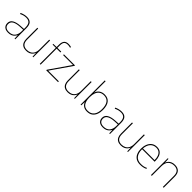

<svg xmlns="http://www.w3.org/2000/svg" viewBox="454 -2507 4258 4258"><g transform="rotate(45 2583.5 -377.5)"><path d="M264 -537Q346 -537 387 -492.5Q428 -448 428 -350V0H406L402 -103H400Q386 -73 361.5 -47Q337 -21 299.5 -5.5Q262 10 208 10Q155 10 119.5 -7.5Q84 -25 66 -56Q48 -87 48 -129Q48 -208 114.5 -247.5Q181 -287 299 -294L402 -300V-343Q402 -433 368 -472.5Q334 -512 264 -512Q224 -512 186.5 -503Q149 -494 106 -472L97 -498Q137 -516 178.5 -526.5Q220 -537 264 -537ZM301 -270Q199 -265 137.5 -232Q76 -199 76 -129Q76 -76 110 -45.5Q144 -15 208 -15Q308 -15 354.5 -72Q401 -129 402 -220V-275Z M992 -528V0H971L967 -111H965Q954 -81 930 -53Q906 -25 867.5 -7.5Q829 10 773 10Q714 10 674 -12Q634 -34 613.5 -77Q593 -120 593 -182V-528H619V-186Q619 -98 659 -56.5Q699 -15 773 -15Q831 -15 874 -38Q917 -61 941.5 -107.5Q966 -154 966 -226V-528Z M1342 -503H1223V0H1197V-503H1095V-525L1197 -528V-603Q1197 -681 1230.5 -723Q1264 -765 1341 -765Q1366 -765 1385 -761.5Q1404 -758 1423 -753L1419 -727Q1401 -734 1380.5 -737Q1360 -740 1341 -740Q1277 -740 1250 -708.5Q1223 -677 1223 -603V-528H1342Z M1770 0H1399V-17L1735 -503H1426V-528H1773V-513L1435 -25H1770Z M2295 -528V0H2274L2270 -111H2268Q2257 -81 2233 -53Q2209 -25 2170.5 -7.5Q2132 10 2076 10Q2017 10 1977 -12Q1937 -34 1916.5 -77Q1896 -120 1896 -182V-528H1922V-186Q1922 -98 1962 -56.5Q2002 -15 2076 -15Q2134 -15 2177 -38Q2220 -61 2244.5 -107.5Q2269 -154 2269 -226V-528Z M2502 -525Q2502 -501 2501.5 -466Q2501 -431 2500 -406H2502Q2519 -464 2570.5 -501.5Q2622 -539 2698 -539Q2803 -539 2857 -469.5Q2911 -400 2911 -266Q2911 -190 2887.5 -127.5Q2864 -65 2813.5 -27.5Q2763 10 2682 10Q2611 10 2566.5 -22.5Q2522 -55 2504 -104H2502L2498 0H2476V-760H2502ZM2698 -514Q2632 -514 2588.5 -483.5Q2545 -453 2523.5 -397Q2502 -341 2502 -263V-253Q2502 -137 2546.5 -76Q2591 -15 2682 -15Q2781 -15 2832.5 -80.5Q2884 -146 2884 -266Q2884 -389 2837.5 -451.5Q2791 -514 2698 -514Z M3234 -537Q3316 -537 3357 -492.5Q3398 -448 3398 -350V0H3376L3372 -103H3370Q3356 -73 3331.5 -47Q3307 -21 3269.5 -5.5Q3232 10 3178 10Q3125 10 3089.5 -7.5Q3054 -25 3036 -56Q3018 -87 3018 -129Q3018 -208 3084.5 -247.5Q3151 -287 3269 -294L3372 -300V-343Q3372 -433 3338 -472.5Q3304 -512 3234 -512Q3194 -512 3156.5 -503Q3119 -494 3076 -472L3067 -498Q3107 -516 3148.5 -526.5Q3190 -537 3234 -537ZM3271 -270Q3169 -265 3107.5 -232Q3046 -199 3046 -129Q3046 -76 3080 -45.5Q3114 -15 3178 -15Q3278 -15 3324.5 -72Q3371 -129 3372 -220V-275Z M3962 -528V0H3941L3937 -111H3935Q3924 -81 3900 -53Q3876 -25 3837.5 -7.5Q3799 10 3743 10Q3684 10 3644 -12Q3604 -34 3583.5 -77Q3563 -120 3563 -182V-528H3589V-186Q3589 -98 3629 -56.5Q3669 -15 3743 -15Q3801 -15 3844 -38Q3887 -61 3911.5 -107.5Q3936 -154 3936 -226V-528Z M4341 -538Q4409 -538 4451 -505Q4493 -472 4513 -416.5Q4533 -361 4533 -291V-266H4140Q4139 -145 4193 -80Q4247 -15 4350 -15Q4398 -15 4432.5 -22Q4467 -29 4513 -50V-23Q4475 -6 4436.5 2Q4398 10 4350 10Q4267 10 4214.5 -25Q4162 -60 4137.5 -121Q4113 -182 4113 -259Q4113 -334 4138 -397.5Q4163 -461 4213.5 -499.5Q4264 -538 4341 -538ZM4341 -513Q4257 -513 4203.5 -456.5Q4150 -400 4141 -291H4506Q4507 -357 4489 -407Q4471 -457 4434 -485Q4397 -513 4341 -513Z M4903 -538Q4989 -538 5036 -491Q5083 -444 5083 -346V0H5057V-345Q5057 -433 5016.5 -473Q4976 -513 4903 -513Q4817 -513 4763.5 -461.5Q4710 -410 4710 -302V0H4684V-528H4705L4709 -417H4711Q4723 -448 4746.5 -475.5Q4770 -503 4808.5 -520.5Q4847 -538 4903 -538Z"/></g></svg>

Font: Noto Sans Khmer Thin
Style: Regular
Weight: 250
Version: Version 2.003